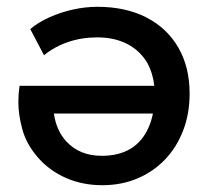

<svg xmlns="http://www.w3.org/2000/svg" viewBox="-20 -530 612 565"><path d="M281 15Q222.5 15 173.8 -6.5Q125 -28 91.2 -67Q57.5 -106 45.8 -149.2Q34 -192.5 34 -229.5Q34 -253 37.5 -277.5H434Q430 -314 414.5 -343Q393.5 -380 355.5 -400Q317.5 -420 266.5 -420Q220.5 -420 180.8 -406.5Q141 -393 109.5 -367.5L69 -444.5Q93 -464.5 125.2 -479Q157.5 -493.5 194.2 -501.8Q231 -510 266.5 -510Q349.5 -510 410.5 -478.8Q471.5 -447.5 504.8 -390Q538 -332.5 538 -254.5Q538 -195.5 519 -146Q500 -96.5 465.5 -60.5Q431 -24.5 384.2 -4.8Q337.5 15 281 15ZM138.5 -196Q146 -145 175.5 -113.5Q214.5 -71.5 279.5 -71.5Q330 -71.5 364.5 -92.5Q399 -113.5 417 -154.5Q425.5 -173 430 -196Z"/></svg>

Font: Geologica EX
Style: Regular
Weight: 400
Designer: Sindre Bremnes, Frode Helland
Foundry: Monokrom Skriftforlag AS
Version: Version 1.010;gftools[0.9.28]